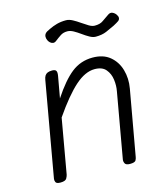

<svg xmlns="http://www.w3.org/2000/svg" viewBox="-106 -787 757 870"><g transform="rotate(-15 272.0 -352.0)"><path d="M70.5 0Q51.5 0 48 -8.8Q44.5 -17.5 46 -24.5L124 -467Q126 -479 130.5 -486.2Q135 -493.5 143.2 -497Q151.5 -500.5 164.5 -500.5Q179 -500.5 183.2 -493.5Q187.5 -486.5 184.5 -469.5L166.5 -369Q214.5 -442 257.5 -475.8Q300.5 -509.5 356.5 -509.5Q406.5 -509.5 437.5 -483.8Q468.5 -458 480.2 -417Q492 -376 484 -330.5L429.5 -24.5Q429 -18.5 424.5 -9.2Q420 0 396.5 0Q378 0 373.2 -9.2Q368.5 -18.5 370 -27.5L424 -333Q429 -359 425.2 -387.5Q421.5 -416 404.5 -436.2Q387.5 -456.5 352 -456.5Q307.5 -456.5 260 -414.2Q212.5 -372 151.5 -283.5L106.5 -27.5Q105.5 -21.5 99.8 -10.8Q94 0 70.5 0ZM396 -597Q383 -597 367.8 -605.5Q352.5 -614 336.8 -625.5Q321 -637 305.8 -645.5Q290.5 -654 277 -654Q258 -654 244.8 -645.2Q231.5 -636.5 215.5 -624Q208.5 -619 201.5 -620Q194.5 -621 188.5 -626.2Q182.5 -631.5 179 -639.2Q175.5 -647 175.5 -655Q175.5 -663.5 180.8 -670.2Q186 -677 204.5 -685Q222 -693.5 241.2 -698.8Q260.5 -704 284 -704Q298.5 -704 314.8 -695.2Q331 -686.5 347 -675.2Q363 -664 377.8 -655.2Q392.5 -646.5 404.5 -646.5Q429.5 -646.5 443.5 -656.8Q457.5 -667 476.5 -679.5Q487 -686.5 496.8 -682.2Q506.5 -678 512.8 -669.2Q519 -660.5 519 -653.5Q519 -644.5 511.5 -639Q504 -633.5 486 -624Q467.5 -615 446.5 -606Q425.5 -597 396 -597Z"/></g></svg>

Font: Edu AU VIC WA NT Hand
Style: Regular
Weight: 400
Designer: Tina and Corey Anderson, Eben Sorkin, Mirko Velimirovic
Foundry: Google for Education
Version: Version 1.001